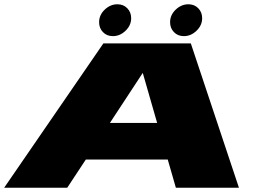

<svg xmlns="http://www.w3.org/2000/svg" viewBox="-20 -878 1234 898"><path d="M-0.5 0 463.5 -675H872.5L1097.5 0H802.5L764.5 -132H381.5L294.5 0ZM494 -303H715L648 -536H647ZM508 -709Q479.5 -709 461.5 -727.8Q443.5 -746.5 443.5 -774Q443.5 -808 469.8 -833Q496 -858 529 -858Q557.5 -858 575.5 -839.2Q593.5 -820.5 593.5 -793Q593.5 -759.5 567.2 -734.2Q541 -709 508 -709ZM840 -709Q811.5 -709 793.5 -727.8Q775.5 -746.5 775.5 -774Q775.5 -808 801.8 -833Q828 -858 861 -858Q889.5 -858 907.5 -839.2Q925.5 -820.5 925.5 -793Q925.5 -759.5 899.2 -734.2Q873 -709 840 -709Z"/></svg>

Font: Anybody UltraExpanded Black
Style: Italic
Weight: 900
Width: 9
Italic angle: -10°
Designer: Tyler Finck
Foundry: Etcetera Type Company
Version: Version 1.010; ttfautohint (v1.8.3) -l 8 -r 50 -G 200 -x 14 